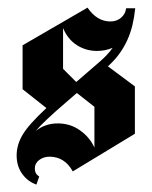

<svg xmlns="http://www.w3.org/2000/svg" viewBox="-20 -447 403 510"><path d="M76.7 43.3Q53.3 35 38.8 14.6Q24.2 -5.8 24.2 -34.2Q24.2 -62.5 40.4 -89.6Q56.7 -116.7 103.3 -160L40 -210V-326.7L212.5 -426.7Q237.5 -390 273.3 -390Q290 -390 301.7 -400Q313.3 -410 315 -425H315.8H339.2Q336.7 -400.8 331.7 -380Q326.7 -359.2 317.9 -340Q309.2 -320.8 296.7 -303.8Q284.2 -286.7 266.7 -270.8L338.3 -217.5V-91.7L173.3 8.3Q151.7 -30.8 111.7 -30.8Q95.8 -30.8 84.2 -22.1Q72.5 -13.3 72.5 0.8Q72.5 15 84.2 21.7ZM184.2 -200 154.2 -174.2Q93.3 -121.7 75 -99.2Q100 -119.2 133.3 -119.2Q166.7 -119.2 192.5 -100.8Q218.3 -82.5 230.8 -55V-163.3ZM182.5 -229.2 243.3 -281.7Q265.8 -300.8 279.2 -320Q260 -311.7 237.5 -311.7Q208.3 -311.7 184.2 -327.1Q160 -342.5 147.5 -372.5V-264.2Z"/></svg>

Font: Chomsky
Style: Regular
Weight: 400
Version: Version 2.3